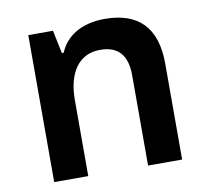

<svg xmlns="http://www.w3.org/2000/svg" viewBox="-67 -632 765 705"><g transform="rotate(-10 315.5 -279.0)"><path d="M80 0H207V-283C207 -386 251 -449 330 -449C395 -449 430 -414 430 -337V0H557V-358C557 -494 490 -558 366 -558C278 -558 220 -519 197 -462H190L172 -548H80Z"/></g></svg>

Font: Noto Sans Thai Semi
Style: Regular
Weight: 600
Designer: Monotype Design Team
Foundry: Monotype Imaging Inc.
Version: Version 1.901